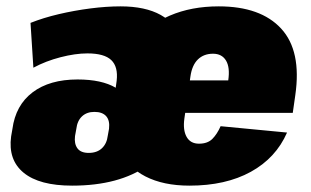

<svg xmlns="http://www.w3.org/2000/svg" viewBox="-20 -572 978 604"><path d="M207 12Q104 12 54.5 -28.5Q5 -69 15 -143L19 -166Q29 -241 82.5 -281.5Q136 -322 224 -322Q262 -322 292 -315.5Q322 -309 344 -296L347 -318Q352 -362 330 -383Q308 -404 255 -404Q217 -404 170.5 -392Q124 -380 85 -359L76 -500Q116 -516 165 -527.5Q214 -539 264.5 -545.5Q315 -552 359 -552Q437 -552 485.5 -525Q534 -498 553 -443.5Q572 -389 559 -308L550 -232Q534 -115 444.5 -51.5Q355 12 207 12ZM259 -91Q285 -91 300.5 -105.5Q316 -120 319 -145L323 -167Q326 -193 314 -206.5Q302 -220 277 -220Q253 -220 238 -206Q223 -192 220 -166L216 -144Q213 -120 223.5 -105.5Q234 -91 259 -91ZM576 12Q494 12 437.5 -17Q381 -46 356 -101Q331 -156 342 -232L351 -308Q362 -384 404.5 -439Q447 -494 514.5 -523Q582 -552 668 -552Q800 -552 864.5 -482Q929 -412 909 -273L901 -217H523L537 -319H740L693 -283L698 -319Q704 -360 691 -381.5Q678 -403 650 -403Q621 -403 602.5 -385Q584 -367 579 -331L560 -199Q555 -163 567 -141.5Q579 -120 606 -120Q633 -120 648 -135Q663 -150 674 -175L883 -155Q848 -75 769 -31.5Q690 12 576 12Z"/></svg>

Font: Pathway Extreme Condensed Black
Style: Italic
Weight: 900
Width: 3
Italic angle: -8°
Version: Version 1.001;gftools[0.9.26]